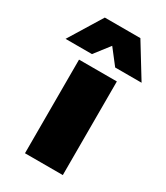

<svg xmlns="http://www.w3.org/2000/svg" viewBox="-235 -808 770 888"><g transform="rotate(30 150.0 -364.0)"><path d="M353 -552H212L150 -632L88 -552H-53L55 -728H245ZM251 -500V0H49V-500Z"/></g></svg>

Font: Elaine Sans ExtraBold
Style: Regular
Weight: 800
Designer: Wei Huang
Foundry: Wei Huang
Version: Version 2.001;December 24, 2019;FontCreator 12.0.0.2547 64-b